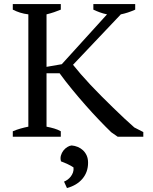

<svg xmlns="http://www.w3.org/2000/svg" viewBox="-20 -683 762 959"><path d="M446.3 -662.6H655.3V-634.8Q636.7 -626.5 618.7 -620.6Q600.6 -614.7 583.5 -611.3L344.7 -359.4Q360.8 -338.9 383.3 -313Q405.8 -287.1 432.1 -259Q458.5 -231 487.5 -201.9Q516.6 -172.9 545.2 -145Q573.7 -117.2 600.8 -91.8Q627.9 -66.4 650.9 -46.4L695.8 -23.4V0H567.9L535.6 -22.5Q508.3 -48.8 475.1 -83.5Q441.9 -118.2 407.5 -157.2Q373 -196.3 339.4 -237.3Q305.7 -278.3 277.8 -316.9H212.4V-50.3Q232.9 -46.4 251.2 -41Q269.5 -35.6 283.7 -27.3V0H43.9V-27.3Q63.5 -35.6 82.8 -41Q102.1 -46.4 121.6 -50.3V-611.3Q99.6 -613.8 79.8 -620.1Q60.1 -626.5 43.9 -634.8V-662.6H283.7V-634.8Q268.6 -628.4 250.5 -622.3Q232.4 -616.2 212.4 -611.3V-349.1L288.6 -362.3L514.6 -611.3Q495.1 -615.2 478 -621.6Q460.9 -627.9 446.3 -634.8ZM299.8 224.1Q308.6 220.7 317.4 214.4Q326.2 208 333.3 199Q340.3 189.9 344.5 178.5Q348.6 167 347.2 153.3Q341.8 149.4 334 145Q326.2 140.6 317.6 136.7Q309.1 132.8 300.5 129.2Q292 125.5 284.7 123Q280.3 107.9 284.2 94Q288.1 80.1 296.6 69.1Q305.2 58.1 316.4 51.3Q327.6 44.4 337.9 43.5Q354 44.9 368.7 51Q383.3 57.1 394.8 67.9Q406.2 78.6 413.1 94Q419.9 109.4 419.9 129.9Q419.9 176.3 392.1 209.5Q364.3 242.7 314.5 256.3Z"/></svg>

Font: PT Astra Serif
Style: Regular
Weight: 400
Designer: A.Korolkova, I. Chaeva
Foundry: ParaType Ltd
Version: Version 1.002